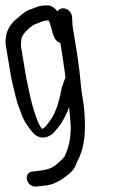

<svg xmlns="http://www.w3.org/2000/svg" viewBox="-41 -554 415 704"><path d="M135.3 -534H124.9C100.5 -534 86.3 -524.5 69.9 -519.4C50.3 -513.3 30.4 -493.5 19 -483.9C4 -474.5 -14.5 -445.6 -17.4 -428.2C-18.9 -418.6 -22.6 -405 -19.8 -388.5L-1.6 -278.8C0 -269.4 1.9 -260.1 4.1 -250.9L16.8 -198.7C23.5 -169.3 27.6 -166.1 37.4 -136.2C43.6 -116.9 56.4 -96.1 75 -73.1C100.5 -39.5 132 -47.4 151.1 -63.2C155.4 -66.7 159.3 -70.8 162.8 -75.2C166.5 -79.9 170.8 -85.3 175.6 -91.2C188.8 -107.5 188.6 -111.7 199.8 -131.4C204.7 -140.1 208.7 -150.1 212.3 -162.2C214.9 -137.7 216.7 -113 218.3 -91.6C219.5 -74.9 217.1 -67.6 215.8 -48.1C215 -36 211.1 -23.2 207.6 -9.9L196 19.6C195.6 20.4 188.1 29.8 174.1 41.8L173.9 41.9L173.7 42.1C149.1 66 129.4 69.2 86.5 74.1L76.2 75.1L75.8 75.2C58.3 78.2 54.3 95 58.7 107.8C62.8 119.5 74.4 132.2 93.2 129.8L102.2 128.9C121.9 126.7 141.5 125.7 157.3 118.3C177.5 108.8 180.9 107.9 205.2 89.1C229.6 70.2 234.4 59.6 243.2 35.8C262.8 1.7 272.6 -48.1 270.2 -111.8C269.2 -139.8 266.9 -164.7 263.2 -186.5C259.7 -207.6 257.4 -223.2 256.5 -232.9L250.3 -293.9L241.3 -359.9L226.6 -448.5C224.8 -459.1 223.9 -470.1 223.9 -481.4V-481.9L223 -493.9L222.9 -494.5C220.4 -509.6 208.5 -522.2 192.6 -523.5C182.6 -524.3 174.4 -520 169.8 -512.1C160.3 -524.2 147.9 -534 135.3 -534ZM199.3 -269.6C199.3 -269.6 198 -267.2 197.4 -265.6L193.5 -255.6C190.4 -247.1 187.9 -239.9 185.7 -232.9L185.5 -232.3L185.4 -231.6C177.2 -188.3 167.8 -156.9 157.8 -137.6C151.3 -125.3 150.9 -122.7 142.7 -112C135.1 -102 122.9 -82.9 113.1 -81.4C112.8 -81.7 110.3 -84.9 108 -88.3C103.6 -95 99 -104.4 94.6 -116.5C78.2 -161.3 75.1 -177.4 66.2 -216.3L55.1 -268.9L36 -383.5C35.6 -386.2 35.6 -396.2 37.4 -410.4C38.6 -420.2 47.3 -434.8 66.5 -451.1C76.4 -459.5 84.9 -464.5 91.5 -466.6C108.8 -472 117 -479 134.1 -479H137.7C141 -472.3 144.8 -461.6 148.2 -447.5C151.8 -432.4 158 -404.7 176.2 -398.2C177.7 -397.7 177.3 -397.7 180.1 -397.3L187 -355.7L196.8 -287.7C197.8 -281.4 198.5 -276.9 199.3 -269.6Z"/></svg>

Font: MewTooHand
Style: BdCondLta
Weight: 400
Designer: Mew Too, Robert Jablonski
Version: Version 0.77